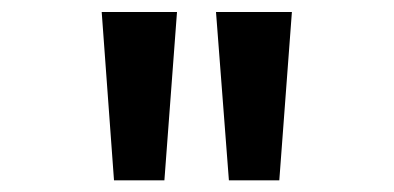

<svg xmlns="http://www.w3.org/2000/svg" viewBox="-20 -720 656 320"><path d="M361.5 -419.5 340 -700H466.5L445.5 -419.5ZM170 -419.5 149.5 -700H275L254 -419.5Z"/></svg>

Font: Overpass Mono Light SemiBold
Style: Regular
Weight: 600
Monospace: yes
Version: Version 4.000